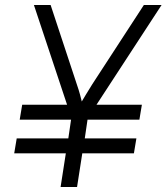

<svg xmlns="http://www.w3.org/2000/svg" viewBox="-20 -750 668 770"><path d="M37 -135H244L223 0H289L310 -135H517L527 -195H320L331 -270H539L549 -330H367L628 -730H557L350 -412C330 -381 315 -354 308 -343C305 -355 299 -381 288 -412L183 -730H116L249 -330H69L59 -270H265L254 -195H47Z"/></svg>

Font: JetBrains Mono ExtraLight
Style: Italic
Weight: 240
Italic angle: -9°
Monospace: yes
Designer: Philipp Nurullin, Konstantin Bulenkov
Foundry: JetBrains
Version: Version 2.305